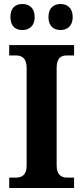

<svg xmlns="http://www.w3.org/2000/svg" viewBox="-20 -939 415 959"><path d="M283 -789C313 -789 343 -806 343 -854C343 -902 313 -919 283 -919C251 -919 222 -902 222 -854C222 -806 251 -789 283 -789ZM91 -789C123 -789 153 -806 153 -854C153 -902 123 -919 91 -919C60 -919 32 -902 32 -854C32 -806 60 -789 91 -789ZM26 0H350V-52H314C286 -52 263 -67 263 -111V-600C263 -649 284 -662 314 -662H350V-714H26V-662H61C88 -662 113 -649 113 -601V-110C113 -65 88 -52 61 -52H26Z"/></svg>

Font: Noto Serif Hebrew SemiCondensed
Style: Bold
Weight: 700
Width: 4
Designer: Monotype Design Team
Foundry: Monotype Imaging Inc.
Version: Version 2.004